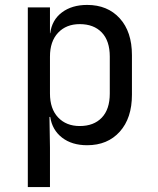

<svg xmlns="http://www.w3.org/2000/svg" viewBox="-20 -580 640 780"><path d="M93 180V-550H183V-445H184Q191 -499 231.5 -529.5Q272 -560 334 -560Q417 -560 466.5 -505.5Q516 -451 516 -356V-195Q516 -100 466.5 -45Q417 10 334 10Q272 10 232 -21Q192 -52 184 -105H181L183 20V180ZM304 -68Q361 -68 393.5 -102Q426 -136 426 -200V-350Q426 -414 393.5 -448Q361 -482 304 -482Q249 -482 216 -447Q183 -412 183 -350V-200Q183 -138 216 -103Q249 -68 304 -68Z"/></svg>

Font: JetBrainsMono NF
Style: Regular
Weight: 400
Designer: Philipp Nurullin, Konstantin Bulenkov
Foundry: JetBrains
Version: Version 2.251; ttfautohint (v1.8.3);Nerd Fonts 2.2.2